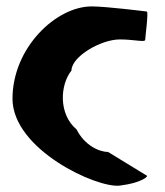

<svg xmlns="http://www.w3.org/2000/svg" viewBox="-20 -588 514 599"><path d="M19 -280C19 -122 282 0 354 -9C426 -18 444 -40 438 -40L317 -114C288 -114 243 -136 219 -184C162 -232 167 -323 203 -368C203 -411 294 -465 354 -465C399 -465 433 -455 433 -464C433 -472 444 -552 438 -552C438 -552 312 -568 266 -568C155 -568 19 -439 19 -280Z"/></svg>

Font: Ampere
Style: SCSuCnd
Weight: 400
Version: Version 1